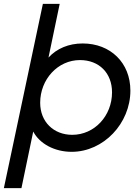

<svg xmlns="http://www.w3.org/2000/svg" viewBox="-60 -774 726 994"><path d="M368 -549C296 -549 234 -523 191 -476L249 -754H162L-40 200H51L112 -93C145 -30 222 12 311 12C476 12 615 -135 615 -305C615 -449 512 -549 368 -549ZM314 -76C218 -76 148 -143 148 -242C148 -363 239 -463 354 -463C453 -463 520 -396 520 -296C520 -174 429 -76 314 -76Z"/></svg>

Font: Plus Jakarta Text
Style: Italic
Weight: 400
Italic angle: -12°
Designer: Gumpita Rahayu
Foundry: Tokotype Studio
Version: Version 1.000;hotconv 1.0.109;makeotfexe 2.5.65596